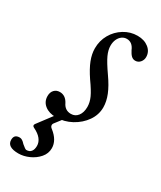

<svg xmlns="http://www.w3.org/2000/svg" viewBox="-189 -474 618 739"><g transform="rotate(30 119.5 -105.0)"><path d="M79 13Q49 13 30 -2Q11 -17 11 -42Q11 -59 20.5 -69Q30 -79 45 -79Q70 -79 84 -53Q96 -27 123 -27Q142 -27 153.5 -42Q165 -57 165 -82Q165 -102 155.5 -123Q146 -144 121 -179Q98 -213 87.5 -240Q77 -267 77 -292Q77 -326 93 -354Q109 -382 136.5 -399Q164 -416 196 -416Q226 -416 245.5 -400.5Q265 -385 265 -361Q265 -348 256.5 -338Q248 -328 235 -328Q225 -328 217.5 -335Q210 -342 203 -356Q191 -385 166 -385Q154 -385 144.5 -378Q135 -371 129.5 -359Q124 -347 124 -331Q124 -312 134 -290Q144 -268 172 -228Q196 -194 207.5 -165.5Q219 -137 219 -111Q219 -78 199.5 -50Q180 -22 148 -4.5Q116 13 79 13ZM24 206Q-26 206 -26 174Q-26 162 -20 156Q-14 150 -1 150Q10 150 23 165Q39 179 44 179Q58 179 65 170Q72 161 72 145Q72 129 61 115Q50 101 27 90Q17 85 23 76L81 -1H114L84 38Q80 43 81 49Q82 55 89 60Q108 75 117 91Q126 107 126 124Q126 148 110 166.5Q94 185 70.5 195.5Q47 206 24 206Z"/></g></svg>

Font: Junicode VF
Style: Italic
Weight: 400
Italic angle: -11°
Designer: Peter S. Baker
Version: Version 2.209